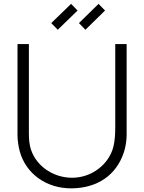

<svg xmlns="http://www.w3.org/2000/svg" viewBox="-20 -984 765 1019"><path d="M286.5 -826 252.1 -861.5 357.3 -963.5 391.7 -928.1ZM433.3 -826 399 -861.5 503.1 -963.5 537.5 -928.1ZM652.1 -750H591.7V-312.5C591.7 -271.9 589.6 -238.5 582.3 -207.3C559.4 -112.5 467.7 -40.6 362.5 -40.6C258.3 -40.6 162.5 -108.3 139.6 -207.3C132.3 -237.5 133.3 -272.9 133.3 -312.5V-750H72.9V-266.7C72.9 -242.7 77.1 -210.4 84.4 -182.3C116.7 -62.5 226 17.7 362.5 15.6C494.8 13.5 596.9 -52.1 637.5 -176C646.9 -204.2 652.1 -239.6 652.1 -266.7Z"/></svg>

Font: Manrope3 Light
Style: Regular
Weight: 300
Designer: Mikhail Sharanda
Foundry: Mikhail Sharanda
Version: Version 3.000;PS 003.000;hotconv 1.0.88;makeotf.lib2.5.64775